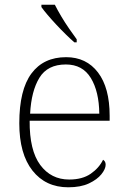

<svg xmlns="http://www.w3.org/2000/svg" viewBox="-20 -786 539 816"><path d="M270 10Q174 10 118 -61Q62 -132 62 -262Q62 -404 113.5 -473.5Q165 -543 261 -543Q347 -543 396.5 -478Q446 -413 446 -294V-273H106Q105 -147 151 -85Q197 -23 274 -23Q330 -23 365.5 -47.5Q401 -72 418 -107Q423 -104 426 -99Q429 -94 429 -86Q429 -68 411 -45.5Q393 -23 358 -6.5Q323 10 270 10ZM402 -303Q401 -397 366 -454.5Q331 -512 260 -512Q182 -512 147.5 -455.5Q113 -399 108 -303ZM296 -606Q280 -620 260 -639.5Q240 -659 219.5 -681Q199 -703 182 -723Q165 -743 156 -756V-766H213Q224 -744 240 -717Q256 -690 274 -664Q292 -638 306 -619V-606Z"/></svg>

Font: Noto Serif Khmer ExtraLight
Style: Regular
Weight: 250
Version: Version 2.003